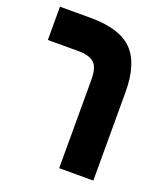

<svg xmlns="http://www.w3.org/2000/svg" viewBox="-124 -748 724 835"><g transform="rotate(20 237.5 -330.5)"><path d="M405 0H247V-409Q247 -468 223.5 -487.5Q200 -507 153 -507H10V-661H153Q287 -661 346 -601Q405 -541 405 -409Z"/></g></svg>

Font: Readex Pro bold
Style: Bold
Weight: 700
Designer: Bonnie Shaver-Troup, Thomas Jockin
Foundry: Lexend
Version: Version 1.200; ttfautohint (v1.8.3)